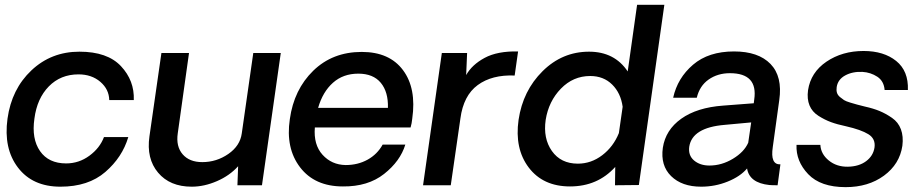

<svg xmlns="http://www.w3.org/2000/svg" viewBox="-20 -770 3832 798"><path d="M11.2 -276.9Q28.3 -399.9 110.6 -477.5Q192.9 -555.2 310.1 -555.2Q426.3 -555.2 482.7 -495.1Q539.1 -435.1 536.1 -354H434.1Q433.1 -398.9 397 -429.9Q360.8 -460.9 306.2 -460.9Q231.9 -460.9 182.9 -410.9Q133.8 -360.8 123 -276.9Q110.8 -192.9 146.5 -141.8Q182.1 -90.8 254.9 -90.8Q308.1 -90.8 351.6 -122.8Q395 -154.8 412.1 -200.2H513.2Q488.3 -116.2 417.7 -55.2Q347.2 5.9 231.2 5.9Q115.2 5.9 54.7 -73.5Q-5.9 -152.8 11.2 -276.9Z M1147 -549.8 1068.8 0H966.8L969.7 -79.1Q934.6 -40 881.6 -17.1Q828.6 5.9 776.9 5.9Q686 5.9 637 -52.5Q587.9 -110.8 601.1 -203.1L650.9 -549.8H765.6L718.8 -215.8Q710.9 -161.6 739 -128.9Q767.1 -96.2 820.8 -96.2Q879.9 -96.2 929 -130.1Q978 -164.1 984.9 -215.8L1032.7 -549.8Z M1693.4 -276.9Q1691.4 -256.8 1686.5 -240.2H1288.6Q1282.7 -168.5 1320.6 -126.7Q1358.4 -85 1416.5 -84Q1467.3 -84 1507.8 -106.4Q1548.3 -128.9 1570.3 -168.9H1664.6Q1643.6 -100.1 1576.4 -47.1Q1509.3 5.9 1405.3 4.9Q1288.1 4.9 1227.3 -74.5Q1166.5 -153.8 1184.6 -274.9Q1201.7 -397.9 1282 -476.1Q1362.3 -554.2 1483.4 -554.2Q1598.6 -554.2 1655 -478.5Q1711.4 -402.8 1693.4 -276.9ZM1469.2 -463.9Q1406.2 -463.9 1363.8 -426Q1321.3 -388.2 1302.2 -321.8H1592.3Q1594.2 -387.7 1562.7 -425.8Q1531.2 -463.9 1469.2 -463.9Z M2133.3 -556.2 2119.1 -456.1Q2024.9 -460 1965.6 -416.5Q1906.2 -373 1893.6 -277.8L1853.5 0H1738.3L1816.4 -549.8H1921.4L1917.5 -458Q1941.4 -501 1994.4 -529.5Q2047.4 -558.1 2133.3 -556.2Z M2741.2 -750 2635.3 -1 2536.1 0 2537.1 -76.2Q2463.9 4.9 2349.1 4.9Q2237.3 4.9 2177.7 -73.5Q2118.2 -151.9 2135.3 -272Q2153.3 -393.1 2235.1 -474.1Q2316.9 -555.2 2428.2 -555.2Q2534.2 -555.2 2588.9 -473.1L2627.9 -750ZM2381.8 -89.8Q2437 -89.8 2483.2 -125Q2529.3 -160.2 2552.2 -216.8L2567.9 -326.2Q2560.1 -383.3 2524.2 -418.7Q2488.3 -454.1 2433.1 -454.1Q2362.3 -454.1 2311.3 -401.6Q2260.3 -349.1 2248 -272Q2236.8 -194.8 2273.9 -142.3Q2311 -89.8 2381.8 -89.8Z M2894 5.9Q2814 5.9 2769.3 -38.1Q2724.6 -82 2734.9 -155.8Q2746.1 -230 2811.5 -276.6Q2877 -323.2 2985.8 -331.1L3112.8 -340.8L3114.7 -356Q3130.9 -465.8 3013.7 -465.8Q2962.9 -465.8 2925.3 -439.5Q2887.7 -413.1 2876 -363.8H2777.8Q2795.9 -445.8 2860.4 -501Q2924.8 -556.2 3030.8 -556.2Q3131.8 -556.2 3182.4 -504.2Q3232.9 -452.1 3218.8 -354L3191.9 -159.2Q3180.7 -85 3223.6 -86.9L3211.9 0Q3189.9 0 3177.7 -1Q3094.7 -9.8 3085 -69.8Q3057.1 -36.6 3004.6 -15.4Q2952.1 5.9 2894 5.9ZM2928.7 -82Q2979.5 -82 3026.1 -110.1Q3072.8 -138.2 3089.8 -176.8L3102.1 -261.2L2991.7 -251Q2856.9 -239.7 2844.7 -160.2Q2839.8 -124 2864.7 -103Q2889.6 -82 2928.7 -82Z M3494.6 7.8Q3390.6 7.8 3339.1 -46.1Q3287.6 -100.1 3290.5 -168H3389.6Q3391.6 -129.9 3424.6 -103Q3457.5 -76.2 3504.4 -77.1Q3550.3 -78.1 3579.8 -100.1Q3609.4 -122.1 3614.7 -157.2Q3619.6 -193.4 3589.1 -212.2Q3558.6 -231 3496.6 -245.1Q3459.5 -252.9 3433.6 -262.5Q3407.7 -272 3381.6 -288.6Q3355.5 -305.2 3344.5 -332Q3333.5 -358.9 3338.4 -395Q3349.6 -469.2 3415 -513.7Q3480.5 -558.1 3569.3 -558.1Q3653.3 -558.1 3704.8 -516.6Q3756.3 -475.1 3753.4 -396H3656.7Q3653.8 -433.1 3626.2 -451.2Q3598.6 -469.2 3564.5 -471.2Q3523.4 -473.1 3492.9 -456.5Q3462.4 -439.9 3457.5 -408.2Q3455.6 -395 3458.5 -385Q3461.4 -375 3470.9 -366.9Q3480.5 -358.9 3488 -354Q3495.6 -349.1 3514.2 -343.5Q3532.7 -337.9 3542.2 -335.4Q3551.8 -333 3574.7 -327.1Q3609.9 -319.3 3635.7 -308.6Q3661.6 -297.9 3687.5 -280Q3713.4 -262.2 3724.4 -232.7Q3735.4 -203.1 3730.5 -164.1Q3719.2 -87.9 3654.1 -40Q3588.9 7.8 3494.6 7.8Z"/></svg>

Font: Oakes Grotesk
Style: Medium Italic
Weight: 500
Designer: Samuel Oakes
Foundry: Samuel Oakes
Version: Version 1.0 | wf-rip DC20170320